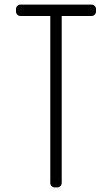

<svg xmlns="http://www.w3.org/2000/svg" viewBox="-20 -820 490 840"><path d="M250 -750H380C385.7 -750 390.4 -751.9 394.2 -755.8C398.1 -759.6 400 -764.3 400 -770V-780C400 -785.7 398.1 -790.4 394.2 -794.2C390.4 -798.1 385.7 -800 380 -800H70C64.3 -800 59.6 -798.1 55.8 -794.2C51.9 -790.4 50 -785.7 50 -780V-770C50 -764.3 51.9 -759.6 55.8 -755.8C59.6 -751.9 64.3 -750 70 -750H200V-20C200 -14.3 201.9 -9.6 205.8 -5.8C209.6 -1.9 214.3 0 220 0H230C235.7 0 240.4 -1.9 244.2 -5.8C248.1 -9.6 250 -14.3 250 -20Z"/></svg>

Font: lerotica
Style: Regular
Weight: 400
Designer: defharo
Foundry: deFharo
Version: Version 1.001 2011